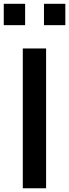

<svg xmlns="http://www.w3.org/2000/svg" viewBox="-39 -1010 370 1030"><path d="M-18.8 -989.6V-875H95.8V-989.6ZM196.9 -989.6V-875H311.5V-989.6ZM83.3 -750V0H208.3V-750Z"/></svg>

Font: Manrope3 Bold
Style: Regular
Weight: 700
Designer: Mikhail Sharanda
Foundry: Mikhail Sharanda
Version: Version 3.000;PS 003.000;hotconv 1.0.88;makeotf.lib2.5.64775